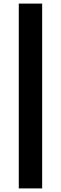

<svg xmlns="http://www.w3.org/2000/svg" viewBox="-20 -828 339 1068"><path d="M84.5 220V-808H214.5V220Z"/></svg>

Font: Encode Sans SC Expanded SemiBold
Style: Regular
Weight: 600
Width: 7
Designer: Multiple Designers
Foundry: Impallari Type
Version: Version 3.002